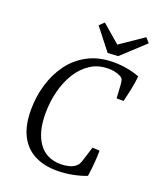

<svg xmlns="http://www.w3.org/2000/svg" viewBox="-140 -833 773 930"><g transform="rotate(20 246.5 -368.0)"><path d="M265 10Q199 10 150 -15Q101 -40 74 -92Q47 -144 47 -225Q47 -292 65.5 -355Q84 -418 121 -468.5Q158 -519 214.5 -548.5Q271 -578 346 -578Q381 -578 416.5 -571.5Q452 -565 480 -554Q477 -523 469.5 -486.5Q462 -450 454 -418H418L414 -484Q413 -501 410 -511Q407 -521 392 -528Q368 -540 331 -540Q280 -540 240.5 -514.5Q201 -489 174 -445.5Q147 -402 133 -347Q119 -292 119 -232Q119 -135 158.5 -80.5Q198 -26 272 -26Q292 -26 311 -30.5Q330 -35 343 -44Q354 -52 359 -61.5Q364 -71 368 -84L390 -154L427 -152Q427 -122 424 -87Q421 -52 416 -18Q386 -6 346 2Q306 10 265 10ZM473 -722 355 -613 302 -610 215 -721 239 -744 332 -664 452 -746Z"/></g></svg>

Font: Rasa Light
Style: Italic
Weight: 300
Italic angle: -7.10001°
Designer: Anna Giedrys (Yrsa+Rasa design), David Brezina (Yrsa art-direction, Rasa art-direction, design)
Foundry: Rosetta Type Foundry
Version: Version 2.004